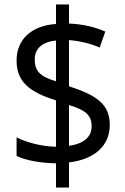

<svg xmlns="http://www.w3.org/2000/svg" viewBox="-20 -779 560 857"><path d="M230 -50V58H288V-54C404 -68 470 -130 470 -221C470 -316 409 -354 288 -394V-600C338 -596 385 -584 425 -567L450 -638C405 -658 352 -671 288 -674V-759H230V-672C123 -665 54 -605 54 -509C54 -417 107 -369 230 -331V-124C166 -125 96 -144 54 -166V-83C95 -63 161 -51 230 -50ZM230 -598V-416C158 -438 135 -462 135 -514C135 -560 166 -592 230 -598ZM288 -128V-310C364 -287 389 -264 389 -215C389 -170 357 -138 288 -128Z"/></svg>

Font: Noto Sans Gurmukhi UI SemiCondensed
Style: Regular
Weight: 400
Width: 4
Designer: Jelle Bosma - Monotype Design Team
Foundry: Monotype Imaging Inc.
Version: Version 2.004